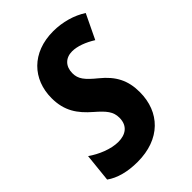

<svg xmlns="http://www.w3.org/2000/svg" viewBox="-215 -820 926 926"><g transform="rotate(-45 248.0 -357.0)"><path d="M165 10C321 10 411 -85 411 -221C411 -301 382 -356 318 -408C264 -452 245 -476 245 -515C245 -562 274 -591 319 -591C354 -591 396 -575 436 -550L496 -675C449 -706 386 -724 323 -724C176 -724 89 -629 89 -501C89 -414 126 -362 185 -311C232 -270 254 -245 254 -203C254 -147 216 -124 168 -124C117 -124 59 -149 16 -179L1 -34C41 -5 98 10 165 10Z"/></g></svg>

Font: Noto Sans Display SemiCondensed Extra
Style: Italic
Weight: 800
Width: 4
Italic angle: -12°
Designer: Monotype Design Team
Foundry: Monotype Imaging Inc.
Version: Version 1.900